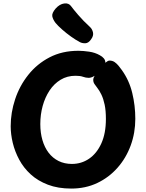

<svg xmlns="http://www.w3.org/2000/svg" viewBox="-20 -1079 850 1119"><path d="M561.6 -757.1Q576.6 -749.2 585.2 -738.7Q593.9 -728.2 593.9 -715.2Q593.9 -707.2 584.6 -692.4Q575.2 -677.6 560.7 -662Q546.2 -646.4 529.2 -635.9Q512.2 -625.4 496.7 -625.3Q479 -625.7 463.3 -631.6Q447.7 -637.4 420.1 -637.4Q371.4 -637.4 333.2 -614.2Q294.9 -590.9 268.7 -551.4Q242.6 -511.9 228.7 -461.5Q214.9 -411.1 214.9 -356.1Q214.9 -305.1 227.3 -262.4Q239.7 -219.8 263.4 -188.7Q287.2 -157.7 321.5 -140.6Q355.8 -123.6 398.8 -123.6Q454.6 -123.6 499.4 -154.2Q544.2 -184.9 570.7 -243.4Q597.2 -302 597.2 -385.6Q597.2 -434.2 590 -468.6Q582.8 -502.9 571.2 -527.1Q559.7 -551.2 546.2 -568.1Q539.3 -577.4 531.4 -588.3Q523.4 -599.1 523.4 -614Q523.4 -624.6 534.4 -643.2Q545.4 -661.8 561.8 -680.9Q578.1 -700.1 593.6 -713.1Q609.1 -726 617.9 -726Q635.4 -726 648.3 -717Q661.1 -708 671.6 -695Q682 -682 689.8 -671Q732.9 -611.2 750.7 -537.4Q768.6 -463.6 768.6 -386.6Q768.6 -304.6 741.7 -231.2Q714.8 -157.8 664.9 -101.3Q615.1 -44.8 546.8 -12.4Q478.6 20 395.2 20Q318.1 20 259.3 -2.5Q200.4 -25 159.1 -62.7Q117.8 -100.4 92.2 -148.1Q66.6 -195.7 54.4 -246.2Q42.3 -296.8 42.3 -343.4Q42.3 -422.7 68.2 -500.7Q94 -578.8 144.8 -642.7Q195.6 -706.7 268.9 -744.8Q342.2 -783 437.2 -783Q464.2 -783 499.3 -777.9Q534.3 -772.8 561.6 -757.1ZM445 -833.8Q421.4 -846.2 393.8 -865.9Q366.1 -885.7 341.7 -907.3Q317.3 -928.9 303.9 -945.1Q288.6 -965.2 284.8 -983.7Q281 -1002.1 304.7 -1029.7Q327.8 -1055.3 354.4 -1058.8Q381.1 -1062.3 394.8 -1042.3Q407.3 -1025 436.2 -991.4Q465.1 -957.8 503.3 -922.7Q517.3 -910.3 521.9 -890.4Q526.4 -870.6 511 -850Q495.7 -827.4 477.3 -826.9Q459 -826.3 445 -833.8Z"/></svg>

Font: Playpen Sans Deva
Style: Regular
Weight: 400
Designer: Pooja Saxena, Gunjan Panchal, Laura Meseguer, Veronika Burian, José Scaglione
Foundry: TypeTogether
Version: Version 2.000